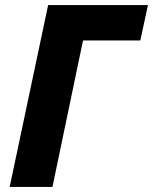

<svg xmlns="http://www.w3.org/2000/svg" viewBox="-20 -734 601 754"><path d="M18 0 169 -714H561L531 -575H306L186 0Z"/></svg>

Font: Noto Sans Disp ExtBd
Style: Italic
Weight: 800
Italic angle: -12°
Designer: Monotype Design Team
Foundry: Monotype Imaging Inc.
Version: Version 2.000;GOOG;noto-source:20170915:90ef993387c0